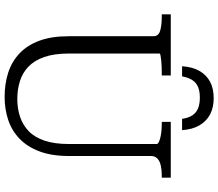

<svg xmlns="http://www.w3.org/2000/svg" viewBox="-77 -859 946 832"><g transform="rotate(90 396.0 -443.0)"><path d="M405 -896Q364 -896 334.5 -880.5Q305 -865 287.5 -834.5Q270 -804 267 -759H311Q316 -787 327.5 -804Q339 -821 357.5 -828.5Q376 -836 403 -836Q430 -836 449 -828.5Q468 -821 479.5 -804Q491 -787 495 -759H544Q541 -804 523 -834.5Q505 -865 475.5 -880.5Q446 -896 405 -896ZM212 -268Q212 -205 227 -162Q242 -119 268.5 -93.5Q295 -68 331 -56.5Q367 -45 409 -45Q451 -45 486.5 -57Q522 -69 548.5 -94.5Q575 -120 589.5 -163Q604 -206 604 -268V-649Q604 -654 596 -658Q588 -662 575.5 -665Q563 -668 547.5 -669.5Q532 -671 518 -671H508V-710H750V-671H739Q716 -671 696.5 -666.5Q677 -662 666.5 -651.5Q656 -641 656 -624V-268Q656 -194 636 -141Q616 -88 581 -54.5Q546 -21 499.5 -5.5Q453 10 400 10Q343 10 295 -5.5Q247 -21 211.5 -54.5Q176 -88 156.5 -140.5Q137 -193 137 -267V-635Q137 -657 113 -664Q89 -671 53 -671H42V-710H307V-671H298Q284 -671 269 -670.5Q254 -670 241 -668.5Q228 -667 220 -665.5Q212 -664 212 -661Z"/></g></svg>

Font: Roboto Serif 36pt Light
Style: Regular
Weight: 300
Designer: Greg Gazdowicz
Foundry: Commercial Type
Version: Version 1.008